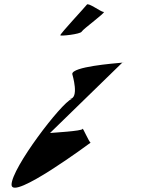

<svg xmlns="http://www.w3.org/2000/svg" viewBox="-20 -956 774 898"><path d="M34 -92C34 -14 404 -289 404 -289C397 -289 366 -364 366 -353C366 -343 222 -335 214 -334L552 -663C509 -659 318 -644 318 -610C318 -608 354 -493 304 -493H315C267 -475 34 -170 34 -92ZM262 -791C262 -786 356 -796 362 -808C368 -820 478 -900 465 -900C452 -900 392 -946 386 -934C379 -924 262 -799 262 -791ZM552 -663C562 -664 564 -664 553 -664C553 -664 552 -663 552 -663Z"/></svg>

Font: Ampere
Style: Regular
Weight: 400
Version: Version 1